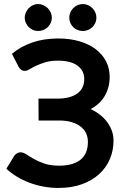

<svg xmlns="http://www.w3.org/2000/svg" viewBox="-20 -921 622 948"><path d="M39 -655Q81 -691 138.8 -711Q196.5 -731 267 -731Q325.5 -731 372.8 -717Q420 -703 453 -677.8Q486 -652.5 503.8 -617.8Q521.5 -583 521.5 -541.5Q521.5 -490.5 498.2 -449.2Q475 -408 428 -382.5Q453 -370.5 473.8 -354.2Q494.5 -338 509.2 -318.2Q524 -298.5 532.2 -275.5Q540.5 -252.5 540.5 -226.5Q540.5 -177.5 522.2 -135Q504 -92.5 469.2 -61Q434.5 -29.5 384 -11.2Q333.5 7 268.5 7Q230.5 7 194.2 0.2Q158 -6.5 125 -19Q92 -31.5 63 -49Q34 -66.5 11.5 -88L51 -152.5Q56.5 -159.5 64.2 -164.2Q72 -169 81.5 -169Q94.5 -169 110 -158.8Q125.5 -148.5 147.5 -136Q169.5 -123.5 199.8 -113.2Q230 -103 272.5 -103Q340 -103 377 -132Q414 -161 414 -221Q414 -245.5 404 -265Q394 -284.5 375.5 -298Q357 -311.5 330.8 -318.8Q304.5 -326 272.5 -326H170.5L170 -434H263Q325.5 -434 360.8 -458.8Q396 -483.5 396 -530.5Q396 -572 362.8 -596.8Q329.5 -621.5 266.5 -621.5Q230 -621.5 203.8 -613.5Q177.5 -605.5 158.2 -596.2Q139 -587 125.8 -579Q112.5 -571 102 -571Q92 -571 85 -576Q78 -581 72 -591ZM236 -833.5Q236 -820 230.5 -808Q225 -796 215.8 -787Q206.5 -778 194 -773Q181.5 -768 167.5 -768Q154.5 -768 142.8 -773Q131 -778 122 -787Q113 -796 107.5 -808Q102 -820 102 -833.5Q102 -847 107.5 -859.2Q113 -871.5 122 -880.8Q131 -890 142.8 -895.5Q154.5 -901 167.5 -901Q181.5 -901 194 -895.5Q206.5 -890 215.8 -880.8Q225 -871.5 230.5 -859.2Q236 -847 236 -833.5ZM456 -833.5Q456 -820 450.8 -808Q445.5 -796 436.2 -787Q427 -778 414.8 -773Q402.5 -768 389 -768Q375 -768 362.8 -773Q350.5 -778 341.5 -787Q332.5 -796 327.2 -808Q322 -820 322 -833.5Q322 -847 327.2 -859.2Q332.5 -871.5 341.5 -880.8Q350.5 -890 362.8 -895.5Q375 -901 389 -901Q402.5 -901 414.8 -895.5Q427 -890 436.2 -880.8Q445.5 -871.5 450.8 -859.2Q456 -847 456 -833.5Z"/></svg>

Font: Lato 2
Style: Bold
Weight: 700
Designer: Lukasz Dziedzic with Adam Twardoch and Botio Nikoltchev
Foundry: tyPoland Lukasz Dziedzic
Version: Version 2.015; 2015-08-06; http://www.latofonts.com/